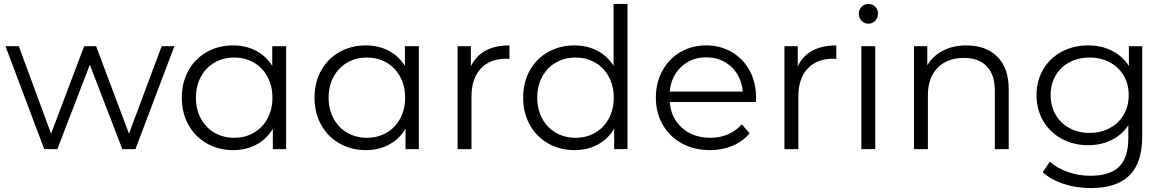

<svg xmlns="http://www.w3.org/2000/svg" viewBox="-20 -762 5956 981"><path d="M871 -526 672 0H605L439 -431L273 0H206L8 -526H76L241 -79L410 -526H471L639 -79L806 -526Z M1442 -526V0H1374V-104Q1342 -51 1289.5 -23Q1237 5 1171 5Q1097 5 1037 -29Q977 -63 943 -124Q909 -185 909 -263Q909 -341 943 -402Q977 -463 1037 -496.5Q1097 -530 1171 -530Q1235 -530 1286.5 -503.5Q1338 -477 1371 -426V-526ZM1372 -263Q1372 -323 1346.5 -370Q1321 -417 1276.5 -442.5Q1232 -468 1177 -468Q1121 -468 1076.5 -442.5Q1032 -417 1006.5 -370Q981 -323 981 -263Q981 -203 1006.5 -156Q1032 -109 1076.5 -83.5Q1121 -58 1177 -58Q1232 -58 1276.5 -83.5Q1321 -109 1346.5 -156Q1372 -203 1372 -263Z M2120 -526V0H2052V-104Q2020 -51 1967.5 -23Q1915 5 1849 5Q1775 5 1715 -29Q1655 -63 1621 -124Q1587 -185 1587 -263Q1587 -341 1621 -402Q1655 -463 1715 -496.5Q1775 -530 1849 -530Q1913 -530 1964.5 -503.5Q2016 -477 2049 -426V-526ZM2050 -263Q2050 -323 2024.5 -370Q1999 -417 1954.5 -442.5Q1910 -468 1855 -468Q1799 -468 1754.5 -442.5Q1710 -417 1684.5 -370Q1659 -323 1659 -263Q1659 -203 1684.5 -156Q1710 -109 1754.5 -83.5Q1799 -58 1855 -58Q1910 -58 1954.5 -83.5Q1999 -109 2024.5 -156Q2050 -203 2050 -263Z M2583 -530V-461L2566 -462Q2483 -462 2436 -411Q2389 -360 2389 -268V0H2318V-526H2386V-423Q2411 -476 2460.5 -503Q2510 -530 2583 -530Z M3186 -742V0H3118V-104Q3086 -51 3033.5 -23Q2981 5 2915 5Q2841 5 2781 -29Q2721 -63 2687 -124Q2653 -185 2653 -263Q2653 -341 2687 -402Q2721 -463 2781 -496.5Q2841 -530 2915 -530Q2979 -530 3030.5 -503.5Q3082 -477 3115 -426V-742ZM3116 -263Q3116 -323 3090.5 -370Q3065 -417 3020.5 -442.5Q2976 -468 2921 -468Q2865 -468 2820.5 -442.5Q2776 -417 2750.5 -370Q2725 -323 2725 -263Q2725 -203 2750.5 -156Q2776 -109 2820.5 -83.5Q2865 -58 2921 -58Q2976 -58 3020.5 -83.5Q3065 -109 3090.5 -156Q3116 -203 3116 -263Z M3842 -241H3402Q3408 -159 3465 -108.5Q3522 -58 3609 -58Q3658 -58 3699 -75.5Q3740 -93 3770 -127L3810 -81Q3775 -39 3722.5 -17Q3670 5 3607 5Q3526 5 3463.5 -29.5Q3401 -64 3366 -125Q3331 -186 3331 -263Q3331 -340 3364.5 -401Q3398 -462 3456.5 -496Q3515 -530 3588 -530Q3661 -530 3719 -496Q3777 -462 3810 -401.5Q3843 -341 3843 -263ZM3402 -294H3775Q3768 -372 3716.5 -420.5Q3665 -469 3588 -469Q3512 -469 3460.5 -420.5Q3409 -372 3402 -294Z M4253 -530V-461L4236 -462Q4153 -462 4106 -411Q4059 -360 4059 -268V0H3988V-526H4056V-423Q4081 -476 4130.5 -503Q4180 -530 4253 -530Z M4381 -526H4452V0H4381ZM4368 -692Q4368 -712 4382 -727Q4396 -742 4417 -742Q4438 -742 4452 -727.5Q4466 -713 4466 -693Q4466 -671 4452 -656Q4438 -641 4417 -641Q4396 -641 4382 -656Q4368 -671 4368 -692Z M5134 -305V0H5063V-298Q5063 -380 5022 -423Q4981 -466 4905 -466Q4820 -466 4770.5 -415.5Q4721 -365 4721 -276V0H4650V-526H4718V-429Q4747 -477 4798.5 -503.5Q4850 -530 4918 -530Q5017 -530 5075.5 -472.5Q5134 -415 5134 -305Z M5816 -526V-64Q5816 70 5750.5 134.5Q5685 199 5553 199Q5480 199 5414.5 177.5Q5349 156 5308 118L5344 64Q5382 98 5436.5 117Q5491 136 5551 136Q5651 136 5698 89.5Q5745 43 5745 -55V-122Q5712 -72 5658.5 -46Q5605 -20 5540 -20Q5466 -20 5405.5 -52.5Q5345 -85 5310.5 -143.5Q5276 -202 5276 -276Q5276 -350 5310.5 -408Q5345 -466 5405 -498Q5465 -530 5540 -530Q5607 -530 5661 -503Q5715 -476 5748 -425V-526ZM5747 -276Q5747 -332 5721.5 -375.5Q5696 -419 5650.5 -443.5Q5605 -468 5547 -468Q5490 -468 5444.5 -444Q5399 -420 5373.5 -376Q5348 -332 5348 -276Q5348 -220 5373.5 -176Q5399 -132 5444.5 -107.5Q5490 -83 5547 -83Q5604 -83 5650 -107.5Q5696 -132 5721.5 -176Q5747 -220 5747 -276Z"/></svg>

Font: Idrija
Style: Regular
Weight: 400
Designer: Julieta Ulanovsky
Foundry: Julieta Ulanovsky
Version: Version 7.200